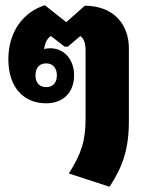

<svg xmlns="http://www.w3.org/2000/svg" viewBox="-20 -599 573 736"><path d="M400 117C451 39 474 -28 474 -135V-414C474 -506 415 -577 305 -577L234 -514L152 -579C72 -554 12 -480 12 -372C12 -262 73 -203 156 -203C227 -203 264 -249 264 -310C264 -370 227 -414 172 -414C164 -414 157 -413 149 -411C153 -436 161 -452 175 -461L228 -420H240L288 -461C303 -449 308 -432 308 -405V-145C308 -60 293 -12 244 66ZM157 -265C132 -265 116 -281 116 -310C116 -340 132 -356 157 -356C182 -356 198 -339 198 -310C198 -281 182 -265 157 -265Z"/></svg>

Font: Noto Sans Thai Looped Condensed Black
Style: Regular
Weight: 900
Width: 3
Designer: Sasikarn Vongin, Ben Mitchell
Foundry: The Fontpad Ltd
Version: Version 1.001